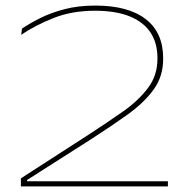

<svg xmlns="http://www.w3.org/2000/svg" viewBox="-20 -669 684 689"><path d="M55 0V-29L299 -186.5Q366 -230 421.8 -269.2Q477.5 -308.5 511.2 -353.5Q545 -398.5 545 -458V-460.5Q545 -515.5 519.5 -553.2Q494 -591 444 -610.8Q394 -630.5 321 -630.5Q238 -630.5 172 -604.2Q106 -578 56 -544L59 -566.5Q86.5 -585 124.2 -604Q162 -623 211.2 -636Q260.5 -649 322 -649Q440 -649 502.8 -600.5Q565.5 -552 565.5 -460.5V-457Q565.5 -394.5 531 -347.2Q496.5 -300 438.2 -258.2Q380 -216.5 308.5 -170.5L77 -23V-12.5L68 -18.5H582.5V0Z"/></svg>

Font: Anek Latin Expanded Thin
Style: Regular
Weight: 250
Width: 7
Designer: Yesha Goshar
Foundry: Ek Type
Version: Version 1.003